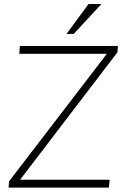

<svg xmlns="http://www.w3.org/2000/svg" viewBox="-20 -934 619 956"><path d="M543 -705H567L565 -674L80 -39H526L522 0H51L49 2V0H23L25 -31L512 -666H76L79 -705H541L543 -707ZM485 -914 347 -765H311L421 -914Z"/></svg>

Font: Iunito ExtraLight
Style: Italic
Weight: 200
Italic angle: -4.541°
Designer: Vernon Adams
Foundry: Vernon Adams
Version: Version 2.001;November 30, 2019;FontCreator 12.0.0.2547 64-b